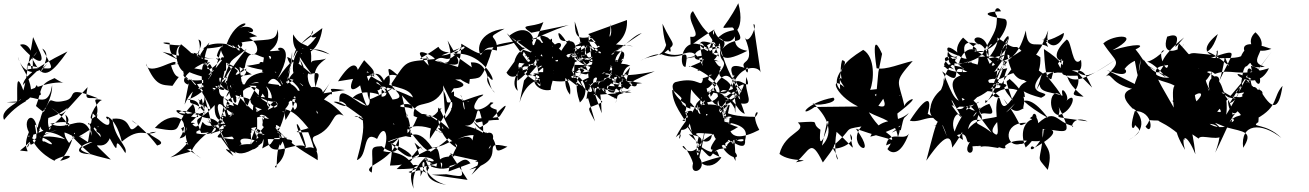

<svg xmlns="http://www.w3.org/2000/svg" viewBox="-49 -1006 8114 1190"><path d="M182 -687C136 -603 115 -710 175 -601C224 -511 278 -557 369 -687C136 -571 101 -522 92 -478C198 -594 235 -584 122 -600C117 -490 83 -415 77 -372C176 -470 243 -356 179 -479C130 -385 -60 -344 -24 -263C98 -414 207 -382 -9 -373C217 -351 137 -491 97 -442C44 -587 61 -434 57 -371C144 -468 243 -293 274 -478C281 -365 141 -217 201 -193C117 -313 228 -129 141 -109C93 -218 243 -201 75 -73C176 -64 74 -53 130 -187C80 -280 187 -342 183 -153C221 -328 231 -230 371 -338C311 -230 189 -172 123 -163C289 -72 167 -192 194 -159C260 -147 315 -81 228 -129C173 -120 292 -268 259 -200C222 -293 300 -338 245 -347C200 -324 168 -175 246 -197C166 -179 274 -211 355 -143C65 -224 112 22 145 -166C161 -67 313 9 290 -14C370 -60 437 -37 324 -9C419 -114 408 -246 419 -151C530 -202 513 -239 496 -125C348 -226 358 -185 513 -50C365 -55 483 -127 524 -126C443 -85 379 -79 638 -17C473 -180 591 -45 631 -149C716 11 628 -217 728 -57C747 -100 658 -147 648 -270C790 -285 725 -149 807 -231C710 -293 812 -252 925 -104C1023 -130 790 -184 919 -189C858 -155 823 -227 706 -128C662 -308 576 -296 622 -264C618 -312 675 -141 526 -304C491 -103 526 -244 562 -222C515 -162 609 -213 561 -112C621 -150 517 -195 531 -223C594 -152 538 -225 555 -298C461 -203 550 -385 584 -386C478 -408 616 -345 517 -245C482 -202 503 -311 521 -164C469 -331 378 -182 263 -239C471 -285 355 -162 294 -222C372 -159 317 -213 437 -143C433 -73 465 -231 379 -120C316 -204 381 -209 356 -296C448 -213 174 -170 225 -168C409 -264 360 -146 467 -163C348 -160 433 -223 269 -337C353 -286 297 -254 494 -466C475 -376 491 -405 560 -396C331 -486 448 -396 345 -380C248 -358 281 -432 227 -321C218 -364 279 -255 174 -349C217 -461 187 -479 289 -522C396 -449 366 -542 143 -452C133 -544 84 -573 62 -654C72 -602 140 -497 244 -611C120 -466 302 -655 213 -705C309 -523 278 -606 117 -575C118 -610 136 -663 150 -553C173 -717 106 -742 75 -728C184 -601 239 -601 192 -697L156 -776L129 -620Z M1322 -520C1291 -351 1195 -583 1095 -358C1138 -591 1131 -497 1116 -482C1021 -516 1236 -640 1228 -614C1307 -640 1163 -594 1218 -501C1226 -704 1287 -590 1159 -665C1223 -627 1110 -734 1062 -635C1097 -635 1095 -619 1011 -601C1050 -469 1091 -585 1020 -474C956 -481 916 -468 856 -612C868 -520 1062 -665 1037 -609C1117 -612 1007 -587 1209 -530C1216 -466 1185 -457 1323 -397C1181 -491 1249 -437 1110 -386C1210 -404 1225 -274 1061 -306C1078 -351 1294 -248 1098 -290C1155 -290 1177 -306 1147 -362C1000 -212 1120 -176 911 -213C1013 -330 1152 -280 1064 -148C1152 -168 1048 -211 1160 -242C1094 -269 1059 -106 1198 -24C1059 -132 1066 -54 1142 -88C1035 -175 1169 -72 1167 -161C1175 -294 1165 -114 1007 -30C1186 -86 1114 -47 1163 -111C1251 -213 1276 -182 1198 -182C1150 -310 1169 -229 1282 -355C1274 -224 1356 -256 1421 -252C1276 -147 1319 -246 1233 -252C1353 -216 1262 -150 1155 -183C1183 -201 1242 -224 1188 -195C1227 -318 1174 -187 1313 -238C1243 -301 1257 -244 1157 -308C1314 -275 1128 -311 1123 -296C1006 -361 1028 -292 1133 -281L1226 -374C1188 -179 1157 -189 1106 -305C1081 -273 1116 -121 1074 -211C1168 -252 1179 -325 1222 -302C1148 -423 1085 -289 1168 -492C1327 -235 1227 -343 1179 -393C1296 -191 1219 -231 1360 -191C1239 -406 1340 -378 1344 -318C1374 -205 1328 -247 1426 -349C1320 -309 1332 -379 1339 -408C1284 -397 1300 -588 1413 -439C1360 -387 1395 -533 1351 -502C1400 -328 1387 -408 1427 -259C1325 -201 1252 -310 1367 -99C1241 -277 1345 -292 1336 -218C1456 -92 1412 -100 1443 -276C1341 -273 1412 -197 1399 -279C1241 -288 1404 -329 1306 -226C1301 -151 1309 -258 1363 -225C1280 -148 1268 -145 1394 -160C1403 -249 1507 -388 1426 -352C1328 -401 1321 -420 1374 -365C1341 -292 1295 -315 1350 -231C1328 -160 1226 -233 1202 -394C1144 -346 1266 -320 1196 -486C1285 -195 1253 -153 1324 -287C1387 -228 1364 -369 1255 -172C1241 -177 1459 -253 1397 -143C1293 -145 1301 -200 1398 -39C1348 -77 1320 -104 1412 -55C1381 -134 1394 27 1575 -120C1598 -180 1586 -155 1541 -197C1547 -114 1571 -154 1733 -152C1652 -133 1673 9 1663 32C1624 26 1743 5 1714 -148C1680 -99 1690 -64 1682 -193C1713 -134 1698 -90 1657 -221C1751 -103 1870 -47 1920 -13C1931 -157 1779 -58 1850 -79C1743 -301 1804 -274 1849 -93C1792 -144 1615 -2 1611 -144C1758 -142 1808 -153 1714 -80C1730 -108 1610 -280 1687 -217C1651 -185 1614 -205 1577 -276C1585 -149 1617 -176 1719 -145C1672 -248 1477 -124 1507 -91C1514 -243 1471 -201 1540 -219C1497 -136 1482 -36 1554 -101C1453 -142 1346 -59 1449 -112C1399 -185 1602 -121 1526 -125C1541 -17 1562 -363 1522 -362C1502 -157 1508 -277 1510 -298C1472 -245 1452 -357 1353 -359C1441 -253 1433 -211 1638 -159C1444 -181 1464 -327 1369 -292C1347 -322 1334 -425 1434 -396C1440 -457 1552 -544 1623 -337C1459 -518 1518 -489 1384 -458C1439 -576 1355 -383 1354 -410C1382 -487 1394 -404 1496 -478C1453 -485 1367 -500 1378 -444C1317 -437 1285 -568 1334 -510C1392 -660 1363 -608 1480 -704C1372 -575 1314 -484 1395 -406C1395 -358 1429 -353 1411 -416C1521 -384 1483 -415 1554 -310C1499 -369 1555 -386 1608 -324C1591 -363 1476 -266 1360 -179C1596 -294 1547 -306 1595 -288C1678 -214 1683 -268 1599 -295C1637 -268 1677 -315 1732 -366C1646 -475 1660 -405 1822 -357C1711 -428 1831 -368 1777 -325C1719 -417 1856 -476 1721 -262C1685 -424 1863 -444 1923 -302C1877 -312 2004 -448 2005 -419C2026 -450 1947 -466 2089 -448L1894 -418L1813 -584C1697 -520 1779 -474 1626 -443C1744 -236 1667 -354 1714 -309C1655 -337 1748 -276 1540 -414C1691 -329 1719 -406 1735 -417C1618 -285 1512 -333 1637 -271C1612 -267 1570 -257 1441 -398C1366 -181 1306 -312 1342 -345C1337 -321 1546 -237 1486 -200C1546 -125 1453 -293 1592 -284C1541 -155 1648 -292 1541 -164C1498 -232 1617 -222 1576 -86C1689 -149 1615 -94 1630 -116C1711 -223 1743 -398 1704 -331C1801 -326 1880 -169 1871 -213C1753 -184 1769 -184 1887 -187C1823 -237 1861 -219 1903 -64C1944 -69 1864 -138 1898 -160C2037 -212 2000 -330 2081 -289C1928 -466 1903 -321 2007 -515C1916 -340 1858 -443 1898 -328C2065 -523 1780 -458 1909 -453C1856 -448 1846 -581 1872 -545C1970 -578 1903 -503 1909 -460C1877 -582 1935 -613 1972 -643C1924 -625 1874 -643 1878 -606C1892 -779 1830 -683 1768 -793C1751 -626 1923 -628 1949 -832C1800 -722 1783 -718 1769 -648C1834 -793 1888 -772 1891 -813C1903 -839 1845 -755 1912 -778C1807 -629 1745 -762 1995 -669C1840 -767 1787 -589 1831 -729C1739 -663 1755 -461 1817 -564C1752 -531 1814 -526 1729 -486C1706 -529 1777 -534 1862 -447C1696 -567 1902 -491 1810 -637C1862 -487 1823 -347 1727 -531C1901 -401 1736 -411 1799 -415C1829 -456 1661 -561 1796 -397C1662 -394 1776 -725 1780 -593C1854 -635 1747 -725 1890 -536C1891 -540 1789 -632 1731 -653C1749 -576 1773 -665 1669 -514C1807 -759 1629 -714 1686 -693C1539 -682 1704 -681 1671 -824C1665 -735 1600 -772 1441 -742C1479 -840 1460 -740 1437 -791C1610 -761 1554 -568 1421 -739C1470 -775 1472 -657 1355 -731C1417 -902 1540 -868 1426 -830C1523 -867 1548 -788 1486 -811C1601 -747 1526 -820 1424 -726C1473 -629 1359 -778 1402 -705C1388 -744 1248 -750 1210 -704C1417 -715 1317 -764 1295 -660C1375 -582 1356 -640 1327 -653C1245 -523 1174 -567 1249 -743C1103 -581 1278 -651 1151 -679C1178 -622 1162 -663 1073 -732C1017 -655 1134 -644 958 -685C1100 -611 1084 -617 1241 -610C1158 -626 1123 -690 1063 -611C1200 -643 986 -587 1003 -740C943 -750 939 -729 1084 -724C1020 -738 1039 -575 1099 -557C1197 -693 1217 -749 1181 -761C1221 -644 1096 -659 1281 -640C1103 -660 1224 -717 1222 -571C1086 -594 1161 -582 1097 -589C1053 -532 1183 -462 1086 -547C1090 -495 1235 -486 1352 -571C1353 -637 1355 -758 1339 -648C1212 -479 1233 -556 1285 -576L1332 -732C1330 -678 1279 -748 1412 -530C1375 -664 1481 -553 1512 -546C1409 -525 1420 -548 1468 -587C1491 -732 1551 -645 1605 -647C1609 -685 1712 -627 1480 -598C1557 -566 1713 -562 1648 -555C1608 -720 1588 -714 1576 -561C1644 -542 1704 -555 1729 -390C1701 -587 1737 -383 1761 -684C1769 -567 1688 -439 1679 -480C1529 -493 1631 -515 1571 -475C1616 -488 1642 -406 1634 -396C1470 -432 1461 -348 1608 -320C1661 -438 1693 -346 1649 -272C1788 -372 1768 -428 1602 -301C1584 -326 1683 -524 1505 -487C1589 -518 1551 -467 1553 -381C1610 -463 1624 -606 1714 -442C1664 -625 1494 -676 1586 -559C1443 -534 1489 -458 1442 -479C1587 -461 1544 -516 1483 -345C1418 -440 1517 -530 1367 -523L1447 -410C1380 -354 1422 -520 1432 -471C1404 -548 1486 -516 1476 -577C1508 -605 1369 -496 1426 -566C1362 -636 1321 -542 1420 -717C1353 -670 1319 -661 1316 -574C1299 -629 1206 -442 1263 -554C1286 -485 1188 -760 1203 -483C1226 -428 1230 -692 1267 -580C1268 -507 1205 -480 1162 -486C1082 -577 1188 -432 1228 -421C1190 -457 1096 -418 1234 -472C1417 -491 1336 -361 1208 -564C1236 -571 1157 -448 1313 -461C1393 -681 1296 -615 1291 -646C1475 -562 1448 -576 1396 -480C1477 -485 1445 -457 1432 -631C1276 -476 1424 -538 1261 -437C1314 -491 1127 -478 1232 -432L1227 -402L1361 -528Z M2718 74C2845 96 2814 89 2805 10C2768 -1 2650 83 2741 -48L2909 -11C2859 24 2971 -57 2873 78C2984 -33 2970 -7 2859 46C3120 -21 2904 -145 3096 -97C2974 -28 3074 -124 2958 -189C3066 -40 2994 -199 2832 -227C2922 -220 2893 -349 2924 -316C2978 -142 2916 -125 2900 -218C2848 -45 2929 -207 2786 -142C2933 -221 3027 -102 2979 -84C3073 -237 2896 -171 2998 -161C2837 -244 2901 -286 2847 -344C2817 -281 2824 -410 2805 -417C2861 -313 2780 -349 2925 -216C3016 -264 2952 -250 3000 -272C3037 -313 3139 -418 3048 -285C3021 -265 2858 -289 2905 -246C3101 -288 3032 -223 3029 -326C2934 -354 3049 -369 2992 -372C2952 -319 2840 -295 2916 -397C3031 -463 2784 -364 2758 -361C2843 -353 2815 -446 2745 -329C2888 -434 2901 -329 2758 -416C2744 -377 2745 -338 2615 -145C2614 -319 2690 -105 2693 -223C2750 -109 2604 -278 2462 -205C2563 -193 2488 -379 2660 -259C2673 -365 2651 -381 2736 -206C2552 -371 2617 -239 2515 -287C2506 -404 2627 -314 2698 -447C2741 -368 2690 -360 2778 -380C2710 -420 2802 -364 2711 -274L2697 -477C2754 -366 2767 -319 2765 -435C2767 -455 2711 -384 2791 -500C2604 -435 2946 -452 2772 -513C3012 -516 2948 -534 2759 -672C2961 -697 3054 -435 2978 -533C2947 -504 3019 -431 3019 -431C2965 -466 2992 -628 2869 -619C2894 -486 2929 -487 2987 -654C3010 -735 2997 -725 3183 -757C2978 -677 2987 -750 2931 -665C2907 -693 2910 -808 3078 -828C2943 -755 3039 -804 3031 -693C2877 -728 3015 -607 2810 -735C2811 -564 2725 -542 2859 -485C2883 -658 2836 -588 2790 -617C2865 -562 2801 -587 2659 -632C2684 -618 2784 -573 2725 -755C2805 -616 2848 -572 2646 -630C2715 -686 2712 -574 2817 -720C2655 -594 2633 -727 2648 -647L2827 -718C2855 -701 2703 -646 2668 -716C2551 -630 2515 -640 2607 -644C2619 -598 2573 -730 2608 -599C2469 -741 2638 -665 2646 -640C2452 -622 2477 -636 2378 -489C2373 -454 2486 -399 2384 -389C2325 -489 2283 -582 2244 -540C2357 -452 2482 -479 2511 -402C2409 -451 2239 -510 2342 -430C2493 -531 2288 -398 2238 -390C2192 -526 2297 -610 2336 -493C2261 -365 2284 -575 2332 -273C2289 -505 2336 -570 2426 -532C2301 -642 2396 -531 2357 -467C2327 -425 2297 -515 2282 -492C2406 -427 2315 -383 2297 -421C2297 -421 2192 -460 2137 -400C2276 -353 2235 -256 2183 -477C2113 -417 2093 -468 2208 -633C2301 -536 2312 -545 2046 -502C2133 -639 2168 -609 2171 -555C2268 -580 2311 -485 2227 -564C2206 -534 2253 -526 2242 -394C2254 -247 2039 -541 2055 -375C2073 -391 2159 -309 2019 -374C2077 -396 2237 -223 2229 -276C2082 -284 2177 -302 2207 -264C2103 -329 2241 -219 2202 -271C2192 -245 2226 -238 2163 -14C2236 -37 2193 -206 2288 -145C2338 -256 2366 -157 2327 -69C2438 -41 2447 -116 2388 -243C2422 -222 2301 -215 2421 -150C2293 -95 2368 -150 2497 -167C2495 -336 2400 -375 2446 -342C2390 -350 2512 -386 2507 -332C2379 -379 2326 -247 2413 -274C2419 -324 2506 -313 2468 -263C2452 -212 2539 -237 2466 -170C2453 -221 2392 -167 2500 -156L2442 -415C2641 -182 2653 -328 2688 -337C2640 -278 2680 -149 2784 -88C2750 -174 2755 -106 2630 -90C2515 -259 2473 -96 2476 -214C2609 -35 2600 -87 2620 -65C2786 -174 2792 -211 2665 -211C2851 -26 2775 -192 2731 57L2867 6C2810 -72 2782 85 2623 26C2588 -36 2731 80 2572 -31C2679 37 2660 -57 2506 -27C2688 -120 2658 -119 2688 37C2707 -47 2657 45 2409 42C2536 -82 2585 22 2520 -122C2676 13 2518 -119 2564 -94C2489 -58 2536 32 2371 -119C2591 -31 2508 19 2368 20C2406 -199 2335 -57 2423 -152C2381 4 2180 22 2255 64C2272 -79 2225 -97 2317 -100C2388 -38 2443 -83 2517 25C2461 39 2571 -33 2557 87C2633 -68 2499 10 2628 93C2531 4 2522 85 2483 60C2633 10 2444 -17 2515 164C2486 13 2644 -67 2582 -20C2663 46 2543 -102 2611 37C2609 28 2553 112 2717 140C2596 110 2542 -18 2656 27C2666 -77 2829 -8 2741 -58L2849 109L2626 77Z M3188 -712 3264 -697 3301 -480C3110 -614 3164 -572 3197 -686C3267 -578 3254 -609 3289 -732C3165 -585 3198 -718 3246 -626C3157 -625 3143 -493 3161 -443C3108 -480 3156 -617 3270 -611C3205 -574 3320 -640 3226 -548C3322 -530 3312 -428 3276 -499C3248 -543 3319 -607 3404 -624L3193 -698L3090 -556C3131 -488 3209 -577 3188 -583C3148 -570 3152 -605 3274 -592C3129 -556 3160 -565 3159 -505C3309 -621 3241 -672 3346 -675L3199 -507L3171 -370C3200 -469 3253 -506 3313 -522C3214 -534 3281 -430 3364 -449C3364 -501 3419 -543 3317 -615C3379 -601 3421 -520 3483 -596C3311 -505 3419 -571 3362 -631C3354 -599 3384 -571 3372 -767C3307 -716 3166 -747 3138 -620C3299 -603 3269 -589 3317 -601C3317 -601 3206 -527 3378 -661C3220 -658 3288 -520 3284 -666C3299 -563 3506 -504 3413 -673C3512 -624 3394 -614 3480 -623L3374 -578C3369 -683 3509 -623 3353 -554C3317 -589 3359 -557 3520 -496C3409 -603 3583 -596 3478 -758C3308 -554 3506 -565 3484 -419C3408 -512 3517 -619 3402 -572C3381 -695 3337 -687 3417 -631C3367 -601 3308 -546 3434 -581C3464 -758 3356 -676 3359 -575C3587 -606 3516 -501 3469 -510C3527 -599 3635 -451 3545 -371C3469 -587 3641 -558 3539 -584C3620 -587 3645 -474 3735 -628C3659 -618 3528 -585 3533 -579C3584 -559 3529 -479 3424 -556C3643 -376 3443 -560 3560 -471C3500 -565 3418 -615 3620 -653L3656 -683L3595 -560L3609 -443C3571 -525 3781 -515 3833 -463C3666 -484 3546 -471 3842 -549C3612 -422 3680 -415 3714 -591C3784 -666 3725 -454 3674 -456C3634 -419 3773 -478 3817 -681C3683 -533 3763 -454 3805 -432C3794 -589 3785 -519 3671 -553C3823 -549 3698 -583 3550 -501C3578 -419 3658 -416 3600 -483C3674 -494 3552 -530 3594 -472C3647 -577 3795 -545 3731 -682C3621 -508 3647 -598 3701 -426C3734 -480 3550 -501 3685 -374C3596 -325 3577 -367 3639 -253L3591 -414L3865 -434C3770 -461 3746 -335 3767 -430C3710 -452 3794 -384 3755 -531C3693 -441 3699 -460 3772 -441L3624 -463L3680 -304C3678 -362 3668 -559 3638 -421C3605 -544 3651 -540 3688 -559C3783 -523 3911 -544 4009 -564C3758 -464 3767 -413 3865 -450C3755 -398 3718 -418 3759 -417C3807 -466 3747 -312 3774 -393C3573 -480 3789 -500 3586 -392C3598 -533 3677 -475 3719 -531C3716 -495 3877 -487 3881 -503C3709 -438 3676 -559 3687 -487C3698 -495 3789 -615 3710 -555C3786 -580 3643 -754 3763 -549C3887 -736 3771 -673 3769 -692C3744 -682 3784 -658 3663 -662C3792 -657 3692 -559 3841 -502C3735 -643 3616 -709 3651 -687C3588 -568 3557 -743 3602 -720C3651 -653 3601 -479 3576 -502C3722 -564 3596 -484 3673 -480C3670 -637 3860 -625 3689 -585C3827 -605 3684 -607 3655 -477C3717 -572 3754 -497 3849 -491C3915 -424 3916 -552 3843 -454C3777 -457 3808 -596 3857 -598C3803 -627 3792 -581 3732 -669C3767 -670 3785 -743 3875 -719L3577 -752L3497 -713C3600 -740 3670 -714 3714 -626C3729 -686 3746 -752 3720 -819C3686 -677 3757 -801 3727 -872C3785 -726 3619 -752 3719 -660C3649 -635 3695 -639 3603 -720C3633 -601 3608 -629 3522 -561C3638 -521 3602 -553 3517 -714C3595 -650 3538 -568 3518 -688C3649 -558 3555 -717 3512 -655C3574 -574 3648 -601 3715 -548C3620 -599 3475 -505 3501 -597C3431 -485 3563 -631 3493 -660C3452 -657 3520 -676 3631 -782C3531 -758 3515 -772 3513 -873C3602 -620 3502 -645 3591 -595C3568 -632 3467 -645 3579 -713C3721 -712 3447 -687 3439 -606C3452 -671 3697 -700 3537 -740C3616 -761 3539 -608 3610 -639C3550 -717 3470 -578 3430 -694C3410 -517 3347 -658 3324 -502C3518 -756 3594 -742 3424 -649C3570 -735 3566 -563 3494 -658C3545 -731 3481 -610 3373 -627C3354 -607 3340 -530 3256 -554C3341 -496 3449 -489 3504 -518C3525 -695 3500 -588 3441 -658C3372 -642 3336 -780 3383 -636C3296 -683 3390 -714 3348 -772C3224 -831 3385 -665 3325 -732C3347 -778 3383 -718 3381 -700C3468 -689 3433 -842 3296 -613C3304 -741 3333 -629 3309 -476C3331 -480 3385 -700 3392 -569C3305 -637 3344 -826 3222 -745C3295 -713 3244 -892 3107 -784L3271 -665L3331 -559H3293C3168 -482 3235 -656 3239 -576C3182 -687 3280 -672 3290 -635C3328 -789 3246 -648 3249 -766C3279 -767 3363 -816 3476 -851L3244 -803C3156 -860 3245 -833 3319 -869L3220 -626L3092 -800ZM3833 -505 3856 -589 3807 -529C3695 -484 3688 -416 3785 -435C3845 -514 3773 -582 3782 -546C3715 -380 3823 -478 3782 -533L3872 -483L3931 -491ZM3732 -668 3929 -801C3842 -779 3749 -595 3653 -721C3729 -737 3643 -604 3626 -683C3631 -677 3846 -697 3837 -882L3597 -795L3782 -595ZM3679 -656C3851 -538 3700 -617 3807 -694L3766 -598L3674 -721L3558 -656L3746 -600ZM3679 -656C3678 -655 3678 -655 3677 -655C3677 -655 3678 -655 3679 -656ZM3693 -667C3800 -632 3586 -669 3600 -783C3686 -687 3661 -714 3623 -648C3823 -632 3738 -553 3739 -718C3710 -591 3617 -626 3610 -630C3568 -617 3702 -613 3818 -643L3790 -616L3682 -659L3633 -619ZM3513 -676C3537 -803 3435 -716 3417 -775C3388 -855 3490 -730 3503 -647C3506 -576 3418 -626 3365 -608L3591 -602L3441 -749ZM3340 -706 3164 -574C3191 -496 3278 -633 3242 -691L3504 -618L3351 -769Z M4281 -641C4450 -714 4183 -605 4378 -570L4430 -573L4395 -577C4228 -629 4372 -577 4403 -678C4334 -682 4411 -664 4222 -591C4202 -618 4461 -504 4402 -407C4376 -533 4246 -554 4389 -477C4216 -321 4295 -398 4240 -307C4257 -340 4119 -298 4277 -272C4294 -298 4237 -450 4301 -278C4166 -492 4127 -363 4230 -332C4224 -464 4257 -518 4227 -472C4235 -441 4258 -422 4379 -298C4338 -350 4306 -383 4348 -542C4409 -551 4258 -504 4310 -524C4293 -444 4292 -539 4137 -497C4072 -467 4203 -300 4320 -347C4264 -345 4335 -390 4386 -483C4255 -561 4332 -497 4323 -371C4465 -378 4357 -527 4539 -390C4480 -609 4418 -534 4382 -472C4342 -410 4477 -468 4445 -336C4310 -399 4258 -294 4312 -437C4262 -380 4387 -345 4338 -410C4246 -250 4199 -294 4183 -359C4171 -362 4201 -359 4239 -187C4179 -298 4120 -352 4117 -450C4282 -328 4149 -299 4217 -314C4161 -199 4269 -225 4286 -32C4307 -121 4333 -250 4325 -230C4318 -322 4244 -358 4139 -155C4209 -222 4131 -72 4174 -201C4242 -197 4250 -329 4180 -257C4263 -262 4223 -182 4360 -181C4510 -86 4520 -137 4475 -120C4395 -196 4414 -277 4534 -289C4454 -188 4390 -243 4414 -259C4460 -345 4469 -183 4395 -348C4280 -207 4358 -223 4324 -306C4236 -278 4413 -330 4293 -265C4392 -267 4324 -137 4301 -251C4350 -167 4260 -5 4182 -96C4183 -130 4256 2 4245 12C4227 91 4340 47 4286 -30C4286 -70 4237 -65 4309 -82C4270 -133 4217 -175 4220 -174C4306 -159 4313 -155 4284 -63C4218 58 4284 -4 4411 -32C4377 -124 4414 -3 4273 -113C4409 38 4304 -79 4461 -93C4336 -82 4336 -63 4422 -30C4358 66 4227 27 4282 -161C4215 -200 4368 -169 4410 -176C4300 -29 4380 -91 4469 -87C4443 -53 4424 -206 4498 -109C4491 -87 4501 -270 4510 -8L4461 -104C4587 -10 4474 -4 4424 -103C4472 -128 4506 -181 4422 -183C4455 -309 4411 -315 4403 -383C4389 -363 4393 -281 4633 -282C4678 -333 4590 -322 4657 -201C4561 -152 4450 -122 4473 -274C4382 -226 4416 -150 4351 -265C4381 -145 4354 -118 4305 -132C4446 -238 4384 -129 4526 -219C4491 -221 4359 -307 4370 -228C4457 -146 4577 -49 4569 -136C4579 -181 4592 -233 4424 -253C4460 -220 4417 -257 4467 -358C4339 -252 4331 -123 4485 -92C4406 -92 4520 -161 4518 -137C4613 -170 4529 -57 4447 -223C4478 -249 4521 -303 4440 -277C4412 -419 4458 -290 4549 -463C4508 -350 4339 -367 4530 -452C4406 -354 4380 -257 4460 -365C4423 -207 4359 -166 4413 -335C4495 -215 4410 -342 4474 -356C4428 -167 4502 -316 4382 -361C4254 -484 4436 -468 4505 -333C4510 -244 4511 -420 4513 -501C4548 -518 4612 -433 4577 -529C4555 -427 4659 -334 4509 -372C4490 -490 4534 -406 4567 -300C4502 -328 4529 -400 4373 -432C4333 -365 4381 -460 4315 -429C4425 -461 4437 -386 4474 -460C4552 -631 4430 -493 4527 -406C4614 -575 4526 -406 4335 -437C4317 -539 4299 -356 4414 -561C4476 -644 4400 -610 4416 -704C4435 -645 4476 -511 4551 -434C4475 -554 4442 -628 4567 -585C4596 -504 4588 -632 4574 -571C4516 -651 4648 -579 4567 -775C4590 -717 4651 -860 4621 -856L4665 -557C4655 -597 4539 -613 4487 -467C4444 -544 4386 -504 4419 -594C4389 -582 4328 -747 4332 -725C4417 -766 4403 -805 4510 -821C4521 -727 4407 -722 4378 -819C4368 -654 4233 -639 4409 -626C4405 -616 4379 -675 4273 -566C4359 -581 4320 -597 4412 -738C4425 -678 4395 -595 4583 -691C4456 -712 4535 -805 4491 -836C4395 -835 4431 -802 4527 -986C4578 -799 4464 -779 4509 -841C4586 -711 4502 -791 4428 -703C4488 -786 4331 -760 4379 -824C4196 -713 4239 -699 4229 -778C4323 -767 4185 -893 4246 -937C4360 -729 4319 -887 4408 -656C4198 -742 4330 -765 4313 -701L4413 -722C4226 -786 4307 -730 4306 -598C4235 -759 4201 -626 4069 -679C4151 -748 4126 -708 4057 -859C4068 -668 4143 -636 4087 -756C4064 -633 3996 -676 3920 -629C4067 -709 4055 -639 4045 -672C4182 -613 4225 -742 4200 -592C4152 -585 4169 -823 4346 -700C4234 -723 4208 -578 4370 -661C4346 -767 4427 -763 4344 -792C4469 -599 4439 -783 4321 -664L4181 -640L4255 -658Z M5405 -489C5371 -456 5494 -320 5395 -350C5458 -441 5485 -468 5344 -449C5368 -507 5377 -652 5301 -697C5172 -615 5149 -582 5158 -452C5083 -528 5239 -621 5170 -633C5132 -499 5240 -372 5172 -514C5172 -514 5125 -552 5185 -465C5092 -545 5119 -419 5269 -346L5000 -343C4891 -266 4943 -370 5116 -401C5157 -367 4983 -342 4989 -368C5176 -193 5034 -99 5045 -102L5078 -254C5112 -284 5014 -4 5036 -202C4963 -249 5062 -258 4896 -247C4958 -190 4817 -190 4782 -52C4852 6 5012 -26 4884 0C4972 -72 4974 -157 5051 1C5120 -90 5154 -133 5077 -107C5066 -159 5067 -40 5113 -87C5185 29 5103 2 5136 -189C5276 -62 5233 -61 5220 -175C5278 -116 5104 -61 5108 -97C5249 -214 5167 -202 5290 -222C5188 -99 5407 -3 5256 -208C5483 -127 5546 -145 5443 -105C5461 -206 5554 -126 5584 -178C5531 -34 5473 -55 5451 -82C5527 -195 5445 -130 5336 -310C5424 -263 5502 -264 5516 -156C5549 -241 5496 -212 5534 -198C5557 -306 5551 -260 5584 -306C5498 -229 5405 -294 5345 -159C5485 -189 5606 -280 5478 -184C5572 -222 5480 -244 5526 -415C5556 -410 5470 -429 5447 -294L5507 -298C5713 -454 5537 -376 5559 -340C5520 -517 5484 -486 5608 -628C5539 -614 5442 -570 5384 -583C5350 -818 5402 -708 5418 -672L5395 -559L5381 -409L5373 -418L5421 -453Z M6166 -630C6206 -599 6129 -533 6206 -777C6148 -691 6140 -650 6186 -593C6147 -698 5987 -641 5963 -643C6033 -720 6014 -680 5920 -773C5843 -695 5886 -595 6040 -664C5891 -572 5805 -614 5827 -688C5959 -625 5876 -688 5876 -688C5763 -775 5856 -584 5904 -683C5873 -654 5836 -580 5906 -537C5967 -638 5811 -551 5833 -661C5914 -591 6018 -463 6097 -571C6016 -615 5873 -635 5975 -618C5968 -653 5859 -501 5927 -546C5865 -526 5804 -504 5923 -338C5911 -489 5838 -412 5948 -386C5929 -389 6076 -495 6147 -405C6050 -381 6131 -565 6183 -626C6109 -400 6041 -333 6060 -386C6080 -354 6116 -491 6257 -448C6141 -241 6161 -427 6136 -398C6102 -311 6171 -122 6107 -184C6078 -213 6190 -311 6242 -365C6133 -221 6049 -322 5950 -205C5983 -340 6091 -170 6003 -365C5912 -459 5974 -309 5878 -332C5918 -361 5954 -365 5864 -347C5819 -472 5818 -305 5751 -393C5756 -229 5768 -255 5870 -181C5810 -273 5810 -321 5851 -385C5926 -259 5927 -245 5849 -353C5999 -312 6095 -442 5940 -323C5950 -396 6004 -305 6097 -184C5983 -274 5995 -198 6027 -344C5952 -216 5977 -328 6083 -363C6137 -260 6058 -323 6026 -296C6004 -388 6049 -271 5939 -345C6064 -435 6071 -522 6174 -464L6011 -449C6012 -428 5969 -440 5939 -398C5866 -325 5833 -494 5790 -564C5945 -441 5814 -640 5947 -560C5776 -548 5760 -642 5884 -643C5876 -655 5714 -682 5886 -560C5835 -611 5729 -573 5871 -617C5747 -543 5845 -385 5800 -521C5806 -391 5610 -334 5794 -232C5813 -449 5758 -348 5793 -457C5687 -377 5704 -255 5776 -289C5829 -208 5612 -224 5830 -233L5701 -300C5728 -400 5700 -427 5590 -258C5678 -235 5765 -359 5819 -162C5762 -304 5770 -309 5692 -10C5840 -226 5847 -136 5853 -91C5980 -262 5892 -250 5920 -139C5806 -198 5878 -348 5911 -282C5807 -108 5912 -127 5869 -162C5988 -223 5902 -39 6008 -175C5876 -60 5998 -23 5978 -99C6051 -107 6055 -78 6144 -168C5948 -49 5973 -114 6177 -137C6037 -180 6106 -162 6021 -89C6046 -118 6165 -74 6137 -95C6182 -80 6189 -86 6179 -101C6241 -162 6364 -119 6398 -134C6325 -22 6330 -128 6362 -90C6509 -170 6504 -213 6420 -204C6400 20 6365 -51 6445 47C6490 -119 6397 -80 6414 -207C6552 -197 6612 -145 6513 -343C6539 -263 6425 -292 6692 -254C6594 -298 6585 -198 6603 -225C6492 -246 6496 -353 6365 -223C6409 -338 6298 -324 6380 -191C6422 -330 6234 -266 6308 -92C6431 -197 6384 -330 6333 -272C6385 -274 6337 -105 6274 -114C6181 -87 6163 -251 6314 -245C6247 -213 6302 -222 6171 -394C6241 -266 6286 -342 6296 -332C6279 -346 6349 -396 6208 -517C6188 -489 6173 -542 6232 -366C6218 -427 6132 -436 6194 -583C6135 -569 6085 -583 5996 -399C6100 -435 6167 -554 6134 -467C6153 -547 6008 -388 6116 -646C6034 -516 5941 -678 5932 -461C5946 -605 6097 -529 6012 -487C6164 -553 6091 -482 6190 -537C6288 -585 6275 -511 6313 -711C6297 -640 6242 -639 6139 -449C6161 -458 6272 -493 6067 -493L6194 -676C6202 -573 6262 -459 6360 -534C6377 -473 6237 -559 6252 -342C6239 -279 6273 -508 6446 -275C6316 -349 6234 -428 6303 -404C6299 -507 6193 -455 6404 -400C6503 -449 6278 -398 6409 -547C6361 -423 6440 -445 6537 -413C6516 -498 6591 -400 6557 -378C6635 -456 6600 -307 6510 -293C6440 -310 6456 -479 6531 -412C6438 -560 6433 -480 6421 -702C6639 -561 6488 -547 6667 -407C6536 -417 6661 -439 6630 -537C6569 -535 6512 -534 6543 -575C6702 -569 6618 -468 6865 -636C6644 -490 6584 -475 6525 -587C6574 -585 6529 -577 6531 -571C6561 -714 6530 -735 6555 -683C6612 -597 6401 -608 6562 -761C6596 -754 6594 -576 6651 -635C6671 -512 6561 -623 6720 -463C6658 -585 6676 -583 6483 -553C6457 -690 6495 -653 6536 -555C6377 -563 6427 -569 6374 -447C6486 -659 6519 -466 6531 -642C6417 -507 6528 -471 6380 -576C6418 -532 6300 -601 6259 -566C6332 -415 6406 -543 6399 -651C6271 -747 6318 -475 6448 -818C6411 -655 6573 -832 6379 -713C6331 -681 6395 -650 6426 -772C6484 -661 6553 -778 6544 -802C6366 -694 6410 -822 6447 -715C6383 -759 6319 -681 6309 -817C6267 -668 6228 -665 6192 -623C6080 -651 6256 -716 6162 -733C6201 -812 6229 -793 6159 -692C6135 -598 6096 -574 6078 -626C6026 -724 6159 -772 6061 -697C6131 -711 6227 -871 6177 -889C6047 -906 6036 -933 6155 -936C6134 -979 6101 -940 6130 -907C6128 -823 6127 -825 6046 -684C5944 -679 6033 -723 5990 -685C6114 -709 6015 -639 5894 -606C5919 -753 6079 -725 5988 -551C5909 -684 5885 -791 6048 -718C5901 -767 6084 -839 6078 -658C6019 -809 5953 -687 5991 -698C6125 -613 6067 -653 6154 -568C6264 -711 6189 -663 6075 -643C6210 -809 6056 -814 6160 -755C6269 -675 6229 -750 6286 -686C6294 -715 6182 -603 6133 -632L6196 -678L6123 -500L6139 -620Z M7689 -506C7764 -327 7775 -561 7649 -418C7697 -290 7882 -482 7692 -448C7602 -391 7686 -335 7719 -379C7637 -476 7695 -517 7680 -494C7556 -407 7615 -419 7737 -454C7630 -527 7724 -579 7551 -295C7580 -523 7407 -487 7610 -396C7470 -400 7605 -507 7377 -581C7403 -586 7390 -455 7376 -441C7456 -479 7395 -511 7336 -519C7403 -408 7480 -392 7420 -492C7499 -334 7549 -300 7495 -314L7646 -493C7700 -344 7586 -436 7562 -395C7559 -272 7651 -275 7626 -397C7601 -297 7592 -377 7656 -354C7759 -367 7598 -455 7598 -337C7696 -250 7601 -335 7556 -216C7657 -188 7723 -193 7656 -90C7637 -241 7767 -251 7893 -151C7795 -248 7696 -213 7750 -249C7765 -364 7682 -239 7739 -270C7878 -347 7838 -405 7900 -474C7877 -319 7835 -315 7752 -464C7821 -319 7650 -460 7718 -588C7806 -506 7738 -403 7704 -598C7810 -575 7763 -481 7687 -528C7666 -616 7726 -573 7704 -556C7690 -469 7637 -590 7762 -545C7683 -578 7717 -593 7572 -366C7667 -399 7633 -593 7679 -596C7728 -650 7665 -571 7790 -593C7661 -628 7846 -703 7732 -806C7668 -750 7715 -659 7831 -703C7549 -804 7710 -602 7678 -709C7600 -630 7661 -571 7649 -662C7645 -663 7654 -639 7456 -647C7644 -711 7593 -689 7509 -506C7565 -682 7519 -686 7568 -597C7352 -784 7431 -580 7499 -795C7308 -641 7597 -658 7374 -675C7283 -687 7361 -628 7258 -738C7226 -646 7302 -744 7287 -730C7276 -699 7140 -641 7185 -779C7328 -828 7158 -620 7290 -774C7124 -641 7143 -578 7170 -609C7139 -574 7138 -500 7038 -638C7064 -456 7240 -534 7267 -426C7340 -491 7374 -382 7323 -522C7253 -431 7204 -563 7226 -339C7106 -550 7067 -591 7191 -603C7181 -532 7116 -701 7167 -693C7019 -550 7028 -707 7178 -526C6954 -680 7003 -620 7198 -525C7086 -513 7048 -632 6989 -700C7062 -733 6989 -738 6847 -695C7041 -800 6854 -797 6789 -737C6870 -612 6910 -635 6804 -532C6852 -568 6819 -455 7071 -442L6809 -573C7003 -491 6907 -639 6905 -546C6936 -648 7093 -644 6979 -659C7015 -461 6999 -542 7021 -640C7013 -496 6942 -468 7021 -467C6872 -450 6923 -380 6971 -333C6988 -337 7097 -218 6947 -139C7068 -209 6984 -209 6975 -250C7013 -228 6932 -150 6984 -317C7104 -323 7098 -155 7051 -221C7095 -277 7044 -258 7130 -259C7131 -251 7200 -234 7298 -136C7239 -251 7213 -213 7296 -77C7267 -174 7306 -183 7360 -50C7341 -224 7304 -304 7317 -251C7313 -168 7276 -221 7380 -147C7393 -182 7525 -114 7539 -187C7473 -260 7454 -254 7543 -220C7388 -199 7418 -368 7379 -241C7471 -235 7557 -263 7483 -60C7551 -195 7584 -293 7611 -303C7497 -270 7642 -281 7585 -248C7616 -401 7476 -453 7540 -428C7476 -393 7383 -496 7356 -517C7281 -362 7319 -421 7217 -381C7311 -261 7274 -248 7311 -265C7264 -423 7467 -477 7367 -378C7344 -416 7357 -589 7331 -465C7470 -451 7519 -732 7491 -688C7508 -675 7399 -465 7507 -496C7520 -575 7397 -518 7462 -427C7382 -554 7436 -588 7481 -548C7586 -587 7617 -523 7816 -583C7727 -396 7502 -629 7701 -513L7834 -688L7733 -552Z"/></svg>

Font: CISF Camouflage Kit
Style: Mdz
Weight: 400
Designer: Robert Jablonski, Jasper
Foundry: Cannot Into Space Fonts
Version: Version 1.270